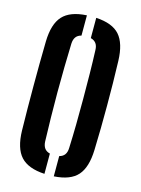

<svg xmlns="http://www.w3.org/2000/svg" viewBox="-122 -877 700 956"><g transform="rotate(15 227.5 -399.5)"><path d="M204.1 8.5Q119 4 80.7 -38.1Q42.5 -80.1 40.4 -170.5Q39.2 -226.3 38.7 -284Q38.2 -341.7 38.2 -400.3Q38.2 -458.9 38.7 -516.6Q39.2 -574.3 40.4 -630.2Q42.5 -720.3 80.7 -762.1Q119 -804 204.1 -808.5V-704.1Q185.4 -699.5 176.1 -686.7Q166.8 -674 165.8 -652.7Q163.8 -595.7 162.7 -531.6Q161.5 -467.6 161.5 -401Q161.5 -334.4 162.7 -270.1Q163.9 -205.7 165.8 -147.9Q166.8 -126.4 176.1 -113.5Q185.4 -100.6 204.1 -95.9ZM252.2 8.5V-95.9Q270.8 -100.6 280 -113.5Q289.2 -126.4 289.7 -147.9Q292.1 -205.7 293.1 -270.1Q294 -334.4 293.9 -401Q293.9 -467.6 292.9 -531.6Q292 -595.7 289.7 -652.7Q289.2 -674 279.9 -686.6Q270.5 -699.3 252.2 -704.1V-808.5Q336.8 -803.7 373.9 -761.7Q411.1 -719.7 413.9 -630.2Q415.7 -573.6 416.6 -515.8Q417.4 -458 417.4 -399.7Q417.4 -341.4 416.6 -283.8Q415.7 -226.3 413.9 -170.5Q411.1 -80.7 373.9 -38.7Q336.8 3.4 252.2 8.5Z"/></g></svg>

Font: Big Shoulders Stencil Thin
Style: Regular
Weight: 100
Designer: Patric King
Foundry: XO Type Co
Version: Version 2.001